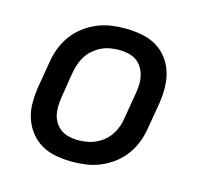

<svg xmlns="http://www.w3.org/2000/svg" viewBox="-84 -621 767 722"><g transform="rotate(15 300.0 -260.0)"><path d="M255 8Q223 8 192 2.5Q161 -3 135.5 -17.5Q110 -32 91.5 -55.5Q73 -79 63.5 -107.5Q54 -136 54 -167.5Q54 -199 59 -231L76 -331Q80 -358 90 -385Q100 -412 117 -436Q134 -460 158 -478.5Q182 -497 209 -508.5Q236 -520 263.5 -524Q291 -528 318 -528Q350 -528 381 -522.5Q412 -517 438 -502.5Q464 -488 482.5 -464.5Q501 -441 510 -412.5Q519 -384 519.5 -352.5Q520 -321 515 -289L498 -189Q494 -162 484 -135Q474 -108 457 -84Q440 -60 416 -41.5Q392 -23 365 -11.5Q338 0 310 4Q282 8 255 8ZM255 -76Q272 -76 289.5 -79Q307 -82 323.5 -89.5Q340 -97 354.5 -109Q369 -121 379 -136.5Q389 -152 395 -169Q401 -186 403 -203L420 -303Q423 -321 423.5 -338.5Q424 -356 420 -372.5Q416 -389 407 -403.5Q398 -418 384.5 -427Q371 -436 353.5 -440Q336 -444 318 -444Q301 -444 283.5 -441Q266 -438 250 -430.5Q234 -423 219.5 -411Q205 -399 195 -383.5Q185 -368 179 -351Q173 -334 170 -317L154 -217Q151 -199 150.5 -181.5Q150 -164 153.5 -147.5Q157 -131 166.5 -116.5Q176 -102 189.5 -93Q203 -84 220 -80Q237 -76 255 -76Z"/></g></svg>

Font: Iosevka Md Ex Obl
Style: Regular
Weight: 500
Width: 7
Italic angle: -9°
Monospace: yes
Designer: Belleve Invis
Foundry: Belleve Invis
Version: Version 32.5.0; ttfautohint (v1.8.4)